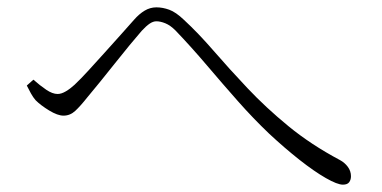

<svg xmlns="http://www.w3.org/2000/svg" viewBox="-20 -606 1040 523"><path d="M914 -103Q899 -103 867.5 -121Q836 -139 796 -170.5Q756 -202 713 -242Q670 -283 628 -330.5Q586 -378 544 -427.5Q502 -477 458 -523Q444 -537 430.5 -542.5Q417 -548 406 -548Q397 -548 387.5 -541.5Q378 -535 366 -522Q353 -507 333.5 -483.5Q314 -460 293.5 -434Q273 -408 253 -383.5Q233 -359 218 -341Q199 -317 185 -304Q171 -291 153 -291Q137 -291 114 -305Q91 -319 77 -333Q70 -341 64 -352Q58 -363 53 -373L71 -389Q89 -373 106 -361.5Q123 -350 137 -350Q147 -350 159 -357Q171 -364 183 -375Q200 -391 221 -414Q242 -437 265 -462.5Q288 -488 309 -511.5Q330 -535 345 -552Q359 -568 374 -577Q389 -586 406 -586Q423 -586 441 -579.5Q459 -573 481 -552Q520 -516 562 -467.5Q604 -419 654 -366Q704 -313 765.5 -262.5Q827 -212 906 -170Q919 -163 927.5 -151.5Q936 -140 936 -126Q936 -116 931 -109.5Q926 -103 914 -103Z"/></svg>

Font: Noto Serif HK ExtraLight ExtraLight
Style: Regular
Weight: 250
Version: Version 2.003-H1;hotconv 1.1.1;makeotfexe 2.6.0